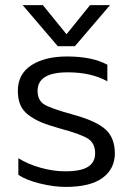

<svg xmlns="http://www.w3.org/2000/svg" viewBox="-20 -716 519 751"><path d="M206.1 -535.2 68.8 -695.8H147.9L240.2 -582L332 -695.8H410.2L272.9 -535.2ZM236.8 15.1Q190.4 15.1 136 1.7Q81.5 -11.7 51.8 -32.2V-97.2Q89.4 -73.7 138.9 -59.8Q188.5 -45.9 234.9 -45.9Q296.4 -45.9 324.2 -63.5Q352.1 -81.1 352.1 -116.2Q352.1 -154.8 325.2 -172.9Q298.3 -190.9 212.9 -213.9Q169.4 -226.1 141.8 -237.5Q114.3 -249 91.8 -265.9Q69.3 -282.7 59.6 -305.7Q49.8 -328.6 49.8 -360.8Q49.8 -426.3 102.5 -460.7Q155.3 -495.1 242.2 -495.1Q340.3 -495.1 399.9 -462.9V-397.9Q337.4 -433.1 245.1 -433.1Q127 -433.1 127 -360.8Q127 -324.2 152.1 -308.1Q177.2 -292 268.1 -267.1Q357.9 -242.2 393.6 -209Q429.2 -175.8 429.2 -116.2Q429.2 -55.7 381.3 -20.3Q333.5 15.1 236.8 15.1Z"/></svg>

Font: Prompt Light
Style: Regular
Weight: 300
Designer: Katatrad Team
Foundry: CadsonDemak
Version: Version 1.000;PS 001.000;hotconv 1.0.88;makeotf.lib2.5.64775